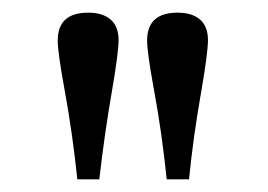

<svg xmlns="http://www.w3.org/2000/svg" viewBox="-20 -743 421 302"><path d="M101.6 -460.9Q94.2 -533.2 81.1 -604.5Q70.8 -661.1 70.8 -679.2Q70.8 -723.1 118.7 -723.1Q141.6 -723.1 154.1 -712.2Q166.5 -701.2 166.5 -680.2Q166.5 -659.7 155.3 -595.2Q144.5 -532.7 136.2 -460.9ZM242.2 -460.9Q234.9 -533.2 221.7 -604.5Q211.4 -661.1 211.4 -679.2Q211.4 -723.1 259.3 -723.1Q282.2 -723.1 294.7 -712.2Q307.1 -701.2 307.1 -680.2Q307.1 -659.7 295.9 -595.2Q284.2 -529.3 277.3 -460.9Z"/></svg>

Font: Elstob 18pt
Style: Regular
Weight: 400
Designer: Peter S. Baker
Version: Version 1.015